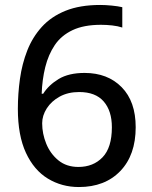

<svg xmlns="http://www.w3.org/2000/svg" viewBox="-20 -744 612 774"><path d="M52 -305Q52 -366 60.5 -426.5Q69 -487 90 -540.5Q111 -594 148.5 -635.5Q186 -677 244 -700.5Q302 -724 384 -724Q405 -724 430.5 -721.5Q456 -719 473 -715V-633Q455 -639 432 -641.5Q409 -644 387 -644Q318 -644 272.5 -622.5Q227 -601 201 -562.5Q175 -524 162.5 -473.5Q150 -423 148 -366H154Q176 -401 216.5 -425.5Q257 -450 321 -450Q414 -450 470.5 -392.5Q527 -335 527 -231Q527 -119 465 -54.5Q403 10 298 10Q229 10 173 -24Q117 -58 84.5 -128Q52 -198 52 -305ZM296 -71Q356 -71 393.5 -110Q431 -149 431 -231Q431 -297 398 -335Q365 -373 299 -373Q254 -373 220.5 -354.5Q187 -336 168.5 -307Q150 -278 150 -247Q150 -205 166.5 -164.5Q183 -124 215.5 -97.5Q248 -71 296 -71Z"/></svg>

Font: Noto Sans Kayah Li Medium
Style: Regular
Weight: 500
Designer: Monotype Design Team, Sérgio Martins
Foundry: Monotype Imaging Inc.
Version: Version 2.002; ttfautohint (v1.8.4.7-5d5b)